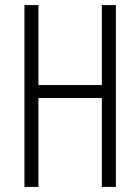

<svg xmlns="http://www.w3.org/2000/svg" viewBox="-20 -734 550 754"><path d="M435 0H380V-349H131V0H76V-714H131V-400H380V-714H435Z"/></svg>

Font: Noto Sans Myanmar ExtraCondensed Light
Style: Regular
Weight: 300
Width: 2
Designer: Monotype Design Team
Foundry: Monotype Imaging Inc.
Version: Version 2.107; ttfautohint (v1.8.4.7-5d5b)